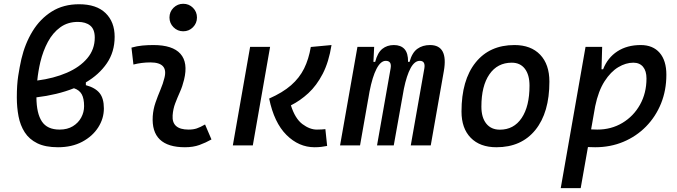

<svg xmlns="http://www.w3.org/2000/svg" viewBox="-20 -764 3556 1009"><path d="M431.2 -331.1V-316.4Q480.5 -303.2 503.2 -275.1Q525.9 -247.1 525.9 -194.3Q525.9 -141.1 496.1 -94.5Q466.3 -47.9 412.1 -19Q357.9 9.8 284.7 9.8Q218.3 9.8 175.8 -11.2Q133.3 -32.2 109.9 -68.8Q86.4 -105.5 77.4 -152.6Q68.4 -199.7 68.4 -252Q68.4 -317.9 75.7 -365.2Q83 -412.6 92.3 -453.6Q111.3 -534.7 151.1 -599.9Q190.9 -665 252 -703.4Q313 -741.7 395.5 -741.7Q486.8 -741.7 534.7 -695.3Q582.5 -648.9 582.5 -570.8Q582.5 -491.2 541.5 -431.4Q500.5 -371.6 431.2 -331.1ZM175.8 -340.8Q262.7 -352.1 331.1 -381.6Q399.4 -411.1 438.7 -457.8Q478 -504.4 478 -566.4Q478 -609.9 454.3 -629.4Q430.7 -648.9 389.2 -648.9Q335.9 -648.9 296.9 -620.6Q257.8 -592.3 231.9 -544.4Q206.1 -496.6 191.9 -437.5Q186.5 -414.6 182.4 -390.1Q178.2 -365.7 175.8 -340.8ZM368.7 -300.3Q324.7 -282.7 274.9 -270.8Q225.1 -258.8 171.4 -252.4Q171.9 -168 200.2 -125.5Q228.5 -83 293 -83Q334 -83 362.8 -100.6Q391.6 -118.2 406.7 -146.2Q421.9 -174.3 421.9 -206.1Q421.9 -246.6 409.4 -268.8Q397 -291 368.7 -300.3Z M1057.6 -109.9 1091.3 -31.2Q1061.5 -14.2 1028.3 -2.2Q995.1 9.8 952.1 9.8Q772.5 9.8 782.7 -153.3Q785.2 -189.9 797.1 -224.6Q809.1 -259.3 823 -292Q836.9 -324.7 844.2 -355Q865.2 -436 770.5 -436Q724.1 -436 681.2 -424.8L670.9 -513.7Q699.7 -522 728.5 -524.7Q757.3 -527.3 786.1 -527.3Q887.2 -527.3 928.2 -481.2Q969.2 -435.1 947.3 -345.2Q939 -310.5 925.5 -280.5Q912.1 -250.5 900.9 -221.2Q889.6 -191.9 887.2 -157.7Q881.8 -83 971.2 -83Q995.6 -83 1013.9 -89.1Q1032.2 -95.2 1057.6 -109.9ZM942.9 -599.6Q913.1 -599.6 891.8 -620.8Q870.6 -642.1 870.6 -671.9Q870.6 -702.1 891.8 -723.1Q913.1 -744.1 942.9 -744.1Q973.1 -744.1 994.1 -723.1Q1015.1 -702.1 1015.1 -671.9Q1015.1 -642.1 994.1 -620.8Q973.1 -599.6 942.9 -599.6Z M1633.3 9.8Q1550.3 9.8 1485.4 -54.9Q1420.4 -119.6 1394.5 -246.1Q1465.3 -277.3 1509.5 -315.9Q1553.7 -354.5 1578.1 -403.8Q1602.5 -453.1 1613.3 -517.1L1722.2 -527.3Q1708 -438 1676 -376.2Q1644 -314.5 1600.6 -274.4Q1557.1 -234.4 1508.8 -210.4Q1530.8 -140.6 1569.3 -111.8Q1607.9 -83 1645 -83Q1661.1 -83 1670.2 -83.7Q1679.2 -84.5 1689.9 -85.4L1699.2 2.9Q1684.1 5.9 1668.7 7.8Q1653.3 9.8 1633.3 9.8ZM1203.6 0 1294.4 -517.6H1399.4L1308.6 0Z M1946.3 -517.6 1942.4 -439H1951.7Q1963.9 -486.8 1989 -507.1Q2014.2 -527.3 2049.8 -527.3Q2086.4 -527.3 2105.7 -506.1Q2125 -484.9 2124.5 -439H2132.3Q2145.5 -487.3 2173.1 -507.3Q2200.7 -527.3 2239.7 -527.3Q2336.4 -527.3 2312.5 -390.6L2243.7 0H2138.7L2210 -404.3Q2216.8 -444.3 2186 -444.3Q2158.7 -444.3 2137.9 -406.2Q2117.2 -368.2 2102.5 -297.4L2093.3 -245.6Q2092.8 -244.1 2092.8 -242.7V-243.2L2049.3 0H1961.4L2032.7 -404.3Q2040 -444.3 2007.3 -444.3Q1980.5 -444.3 1958.7 -402.3Q1937 -360.4 1921.9 -282.7L1916 -248.5Q1915.5 -245.6 1915 -242.7V-243.7L1872.1 0H1767.1L1858.4 -517.6Z M2588.9 9.8Q2502.4 9.8 2453.9 -39.8Q2405.3 -89.4 2405.3 -177.7Q2405.3 -342.8 2479 -435.1Q2552.7 -527.3 2683.6 -527.3Q2770 -527.3 2818.6 -476.6Q2867.2 -425.8 2867.2 -335Q2867.2 -172.4 2793.7 -81.3Q2720.2 9.8 2588.9 9.8ZM2606.9 -82.5Q2680.2 -82.5 2721.4 -143.8Q2762.7 -205.1 2762.7 -314Q2762.7 -370.6 2738.3 -402.6Q2713.9 -434.6 2669.4 -434.6Q2594.2 -434.6 2552 -373.5Q2509.8 -312.5 2509.8 -203.6Q2509.8 -146.5 2535.4 -114.5Q2561 -82.5 2606.9 -82.5Z M3031.7 224.6H2926.8L3057.1 -517.6H3144.5L3141.1 -399.9H3149.4Q3173.3 -460.9 3224.4 -494.1Q3275.4 -527.3 3347.2 -527.3Q3411.1 -527.3 3446.5 -486.6Q3481.9 -445.8 3481.9 -371.1Q3481.9 -289.6 3453.9 -220.2Q3425.8 -150.9 3375 -99.1Q3324.2 -47.4 3256.1 -18.8Q3188 9.8 3107.9 9.8Q3089.4 9.8 3069.8 8.8ZM3086.4 -84Q3102.1 -83 3118.7 -83Q3192.4 -83 3251 -118.2Q3309.6 -153.3 3343.5 -214.1Q3377.4 -274.9 3377.4 -351.6Q3377.4 -391.1 3359.4 -412.8Q3341.3 -434.6 3308.1 -434.6Q3269 -434.6 3229.2 -410.9Q3189.5 -387.2 3157 -336.7Q3124.5 -286.1 3107.9 -206.1Z"/></svg>

Font: Cascadia Mono PL
Style: Italic
Weight: 400
Italic angle: -10°
Monospace: yes
Designer: Aaron Bell
Foundry: Saja Typeworks
Version: Version 2404.023; ttfautohint (v1.8.4)